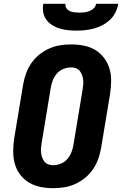

<svg xmlns="http://www.w3.org/2000/svg" viewBox="-20 -975 640 1003"><path d="M257 8Q223 8 191 1.5Q159 -5 132 -21Q105 -37 85.5 -62.5Q66 -88 57.5 -119Q49 -150 49 -183.5Q49 -217 54 -251L101 -534Q106 -563 116 -591Q126 -619 143.5 -644.5Q161 -670 185 -689.5Q209 -709 237 -721.5Q265 -734 294 -738.5Q323 -743 352 -743Q386 -743 418.5 -736.5Q451 -730 477.5 -714Q504 -698 523.5 -672.5Q543 -647 552 -616Q561 -585 560.5 -551.5Q560 -518 555 -484L508 -201Q503 -172 493 -144Q483 -116 465.5 -90.5Q448 -65 424 -45.5Q400 -26 372 -13.5Q344 -1 315 3.5Q286 8 257 8ZM257 -112Q277 -112 297.5 -120Q318 -128 332 -144.5Q346 -161 353.5 -180.5Q361 -200 364 -220L411 -504Q413 -517 414.5 -530.5Q416 -544 414.5 -557Q413 -570 409 -582Q405 -594 397 -604Q389 -614 377 -618.5Q365 -623 352 -623Q332 -623 311.5 -615Q291 -607 277 -590.5Q263 -574 255.5 -554.5Q248 -535 245 -515L198 -231Q196 -218 194.5 -204.5Q193 -191 194.5 -178Q196 -165 200 -153Q204 -141 212 -131Q220 -121 232 -116.5Q244 -112 257 -112ZM379 -815Q356 -815 334 -817.5Q312 -820 291.5 -826Q271 -832 253 -843.5Q235 -855 222.5 -871.5Q210 -888 206 -910Q202 -932 206 -955H322Q320 -942 327 -932Q334 -922 345 -917Q356 -912 369 -910.5Q382 -909 395 -909Q408 -909 421 -910.5Q434 -912 447 -917Q460 -922 470 -932Q480 -942 482 -955H598Q594 -932 583 -910Q572 -888 554.5 -871.5Q537 -855 515 -843.5Q493 -832 470.5 -826Q448 -820 425 -817.5Q402 -815 379 -815Z"/></svg>

Font: Iosevka Heavy Extended Oblique
Style: Regular
Weight: 900
Width: 7
Italic angle: -9°
Monospace: yes
Designer: Belleve Invis
Foundry: Belleve Invis
Version: Version 32.5.0; ttfautohint (v1.8.4)